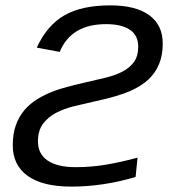

<svg xmlns="http://www.w3.org/2000/svg" viewBox="-20 -689 640 719"><path d="M247.1 9.8Q139.6 9.8 83.7 -30.3Q27.8 -70.3 27.8 -145Q27.8 -188 39.3 -220Q50.8 -252 71 -276.1Q91.3 -300.3 120.4 -318.1Q149.4 -335.9 184.3 -348.9Q219.2 -361.8 299.8 -380.4Q338.4 -389.2 374 -397.7Q409.7 -406.2 437.3 -420.2Q464.8 -434.1 481.2 -456.3Q497.6 -478.5 497.6 -514.6Q497.6 -556.2 466.6 -577.4Q435.5 -598.6 377 -598.6Q246.1 -598.6 203.6 -494.6L117.7 -510.7Q155.8 -593.8 220.7 -631.3Q285.6 -668.9 393.1 -668.9Q488.3 -668.9 538.8 -632.1Q589.4 -595.2 589.4 -525.9Q589.4 -482.4 575.9 -449.7Q562.5 -417 536.9 -392.3Q511.2 -367.7 467.5 -348.1Q423.8 -328.6 334 -309.1Q295.9 -300.8 258.1 -291.5Q220.2 -282.2 189.9 -266.4Q159.7 -250.5 140.9 -225.1Q122.1 -199.7 122.1 -159.2Q122.1 -112.3 158.7 -87.6Q195.3 -63 263.2 -63Q322.3 -63 377.9 -72.5Q433.6 -82 495.1 -98.6L487.8 -26.4Q367.2 9.8 247.1 9.8Z"/></svg>

Font: Liberation Mono
Style: Italic
Weight: 400
Italic angle: -12°
Monospace: yes
Designer: Steve Matteson
Foundry: Ascender Corporation
Version: Version 2.1.5